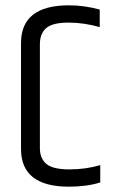

<svg xmlns="http://www.w3.org/2000/svg" viewBox="-20 -697 434 722"><path d="M59 -535Q59 -677 239 -677Q297 -677 355 -661V-595Q296 -612 237 -612Q178 -612 154 -591.5Q130 -571 130 -531V-140Q130 -101 154.5 -80.5Q179 -60 240.5 -60Q302 -60 357 -76V-11Q307 5 239 5Q59 5 59 -137Z"/></svg>

Font: Khand
Style: Regular
Weight: 400
Designer: Devanagari: Sanchit Sawaria, Jyotish Sonowal; Latin: Satya Rajpurohit
Foundry: Indian Type Foundry
Version: Version 1.100;PS 1.0;hotconv 1.0.78;makeotf.lib2.5.61930; tt